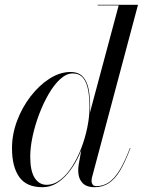

<svg xmlns="http://www.w3.org/2000/svg" viewBox="-20 -770 595 800"><path d="M374 10Q339 10 322.5 -9Q306 -28 306 -58Q306 -62 306.2 -69.5Q306.5 -77 308 -85L319.5 -149L345 -233L352.5 -292.5L474.5 -747.5H387V-750H555L363.5 -31.5Q361.5 -23.5 361.5 -15.5Q361.5 -7.5 366 -1Q370.5 5.5 382 5.5Q410.5 5.5 434 -10.5Q457.5 -26.5 479 -62Q500.5 -97.5 521.5 -153.5L523.5 -153Q502 -95.5 480.5 -59.5Q459 -23.5 433.2 -6.8Q407.5 10 374 10ZM157 10Q90 10 60 -32.8Q30 -75.5 30 -152.5Q30 -210 51 -266.2Q72 -322.5 107.5 -368.5Q143 -414.5 186.2 -442.2Q229.5 -470 273.5 -470Q308.5 -470 326.2 -449.5Q344 -429 349.8 -395.8Q355.5 -362.5 355.5 -324Q355.5 -291 349.2 -253.5Q343 -216 331 -178.5Q319 -141 301.8 -107.2Q284.5 -73.5 262.2 -47Q240 -20.5 213.8 -5.2Q187.5 10 157 10ZM174 0Q204 0 231 -20.5Q258 -41 280.2 -75.8Q302.5 -110.5 318.8 -153Q335 -195.5 344 -240Q353 -284.5 353 -324Q353 -363 347.2 -394.8Q341.5 -426.5 326.2 -445.2Q311 -464 283 -464Q257 -464 231.5 -441Q206 -418 183.5 -379.5Q161 -341 143.5 -295Q126 -249 116 -202.5Q106 -156 106 -117.5Q106 -57.5 124.5 -28.8Q143 0 174 0Z"/></svg>

Font: Bodoni Moda 72pt
Style: Italic
Weight: 400
Italic angle: -13°
Designer: Owen Earl
Foundry: indestructible type
Version: Version 2.005